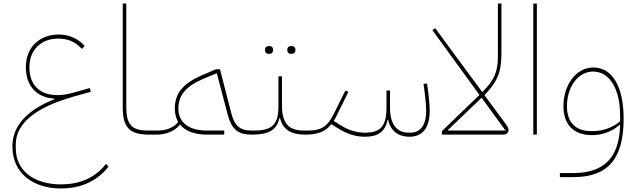

<svg xmlns="http://www.w3.org/2000/svg" viewBox="-20 -760 3586 1084"><path d="M324 304C431 304 524 267 593 181L579 165C514 247 427 281 324 281C177 281 69 208 69 76V56C69 -61 177 -153 397 -215L493 -242L487 -263L391 -236C360 -227 330 -223 303 -223C209 -223 146 -275 146 -381C146 -481 215 -542 307 -542C356 -542 399 -530 443 -484L458 -501C419 -543 371 -565 311 -565C207 -565 126 -497 126 -381C126 -274 187 -209 288 -203V-200C130 -138 50 -47 50 66C50 221 170 304 324 304Z M822 0H863L873 -10V-23H813C724 -23 693 -57 693 -156V-740H673V-156C673 -40 710 0 822 0Z M863 0C920 0 969 -21 995 -56H997C1027 -20 1079 0 1147 0H1246V-23H1147C1046 -23 987 -69 987 -147C987 -220 1027 -272 1128 -315L1204 -347L1265 -115C1287 -30 1323 0 1402 0L1412 -10V-23H1402C1334 -23 1304 -49 1285 -124L1222 -369H1199L1118 -334C1009 -287 967 -229 967 -147C967 -118 974 -92 986 -71C962 -41 921 -23 873 -23L863 -13Z M1623 -456H1627C1639 -456 1648 -463 1648 -478C1648 -493 1639 -500 1627 -500H1623C1611 -500 1602 -493 1602 -478C1602 -463 1611 -456 1623 -456ZM1497 -456H1501C1513 -456 1522 -463 1522 -478C1522 -493 1513 -500 1501 -500H1497C1485 -500 1476 -493 1476 -478C1476 -463 1485 -456 1497 -456ZM1402 0C1498 0 1542 -25 1558 -94H1561C1576 -30 1621 0 1702 0L1712 -10V-23H1692C1610 -23 1572 -66 1572 -161V-329H1552V-161C1552 -58 1518 -23 1416 -23H1412L1402 -13Z M1702 0C1773 0 1817 -16 1851 -59L1889 -35C1940 -3 1990 12 2040 12C2111 12 2154 -13 2168 -84H2171C2184 -24 2226 12 2292 12C2360 12 2406 -32 2406 -134C2406 -159 2403 -198 2398 -238L2391 -289L2371 -286L2378 -235C2383 -197 2386 -158 2386 -134C2386 -47 2349 -11 2297 -11H2287C2217 -11 2182 -63 2182 -151V-249H2162V-151C2162 -44 2125 -11 2040 -11C1994 -11 1948 -24 1901 -54L1864 -77C1869 -86 1875 -95 1880 -106L1947 -241L1930 -249L1863 -114C1829 -46 1793 -23 1722 -23H1712L1702 -13Z M2475 0H2822C2842 0 2851 -13 2851 -26C2851 -43 2837 -57 2822 -78L2715 -223C2804 -313 2811 -376 2811 -472V-740H2791V-442C2791 -364 2776 -311 2703 -240L2437 -601L2421 -590L2687 -224L2475 -20ZM2834 -23H2509V-26L2699 -208Z M2991 0H3011V-740H2991Z M3141 240H3217C3412 240 3501 137 3501 -89C3501 -271 3437 -379 3330 -379C3232 -379 3161 -280 3161 -160C3161 -57 3218 3 3323 3C3381 3 3439 -19 3478 -55H3481C3477 127 3393 217 3217 217H3141ZM3330 -20H3316C3229 -20 3181 -70 3181 -160C3181 -271 3245 -356 3328 -356C3424 -356 3481 -254 3481 -109V-75C3440 -40 3384 -20 3330 -20Z"/></svg>

Font: IBM Plex Arabic Thin
Style: Regular
Weight: 100
Designer: Mike Abbink, Paul van der Laan, Pieter van Rosmalen, Wael Morcos, Khajak Apelian
Foundry: Bold Monday
Version: Version 1.0